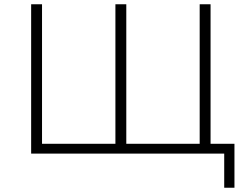

<svg xmlns="http://www.w3.org/2000/svg" viewBox="-20 -720 1154 900"><path d="M521 -46V-700H572V-46H916V-700H967V0H126V-700H177V-46ZM1031 160V0H915V-46H1079V160Z"/></svg>

Font: Montserrat Z Light
Style: Regular
Weight: 300
Designer: Julieta Ulanovsky
Foundry: Julieta Ulanovsky
Version: Version 8.000